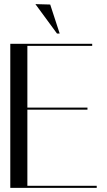

<svg xmlns="http://www.w3.org/2000/svg" viewBox="-20 -913 520 933"><path d="M428 -700V-690H113V-390H405V-380H113V-10H450V0H30V-700ZM152 -893 224 -891 270 -750H257Z"/></svg>

Font: Italiana
Style: Regular
Weight: 400
Designer: Santiago Orozco
Foundry: Santiago Orozco
Version: Version 001.001